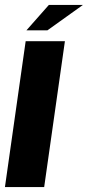

<svg xmlns="http://www.w3.org/2000/svg" viewBox="-30 -758 356 778"><path d="M-10 0 74 -591H233L149 0ZM77 -635 168 -738H306L162 -635Z"/></svg>

Font: Alumni Sans Black
Style: Italic
Weight: 900
Italic angle: -8°
Version: Version 1.016